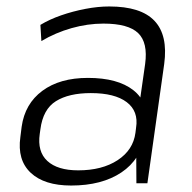

<svg xmlns="http://www.w3.org/2000/svg" viewBox="-20 -567 594 594"><path d="M401 -173 429 -369Q438 -435 407.5 -464.5Q377 -494 300 -494Q251 -494 201.5 -480Q152 -466 108 -440L105 -490Q133 -507 169 -519.5Q205 -532 244 -539.5Q283 -547 318 -547Q416 -547 458 -502.5Q500 -458 488 -369L436 0H402ZM200 7Q117 7 75 -32.5Q33 -72 43 -143L47 -175Q57 -246 111 -286Q165 -326 252 -326Q344 -326 392.5 -288Q441 -250 431 -180L426 -146Q416 -74 355.5 -33.5Q295 7 200 7ZM222 -40Q296 -40 344 -71.5Q392 -103 399 -156L401 -172Q409 -223 372 -251Q335 -279 261 -279Q193 -279 153 -254Q113 -229 105 -167L103 -153Q95 -98 126.5 -69Q158 -40 222 -40Z"/></svg>

Font: Pathway Extreme 8pt Thin 12pt
Style: Italic
Weight: 100
Italic angle: -8°
Version: Version 1.001;gftools[0.9.26]